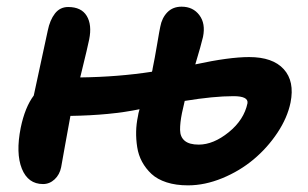

<svg xmlns="http://www.w3.org/2000/svg" viewBox="-20 -540 923 575"><path d="M108.9 11.2Q64 11.2 45.4 -34.9Q26.9 -81.1 42 -157.2Q54.7 -218.8 81.1 -253.9Q88.9 -291 103.5 -357.9Q118.2 -424.8 123 -448.2Q129.4 -480 144.5 -499.5Q159.7 -519 184.1 -519Q223.6 -519 239.7 -492.4Q255.9 -465.8 247.1 -421.9Q244.6 -407.7 220.2 -308.1Q334 -309.6 435.1 -325.2Q437 -331.1 437 -334Q443.4 -364.7 450.7 -408.2Q458 -451.7 460 -460Q464.8 -486.3 481.2 -503.2Q497.6 -520 523.9 -520Q558.1 -520 577.1 -494.6Q596.2 -469.2 587.9 -429.2Q582.5 -405.8 564.9 -347.2Q666 -369.1 726.1 -369.1Q796.9 -369.1 829.8 -332.8Q862.8 -296.4 850.1 -232.9Q840.8 -187.5 810.8 -142.3Q780.8 -97.2 739.3 -62.5Q697.8 -27.8 645.5 -6.3Q593.3 15.1 543 15.1Q506.8 15.1 479 6.1Q451.2 -2.9 433.8 -19Q416.5 -35.2 405.5 -55.4Q394.5 -75.7 390.9 -99.4Q387.2 -123 387.7 -146Q388.2 -168.9 393.1 -191.9Q394 -199.7 397.9 -212.9Q311.5 -194.8 190.9 -192.9Q184.6 -159.2 174.8 -104.5Q165 -49.8 163.1 -39.1Q158.7 -17.1 143.6 -2.9Q128.4 11.2 108.9 11.2ZM524.9 -201.2Q519 -171.9 519.3 -150.9Q519.5 -129.9 533.2 -118.4Q546.9 -106.9 575.2 -106.9Q619.1 -106.9 665 -144Q710.9 -181.2 721.2 -231Q724.1 -252 679.2 -252Q620.1 -252 533.2 -237.8Q525.9 -207 524.9 -201.2Z"/></svg>

Font: Shantell Sans Normal
Style: Italic
Weight: 600
Italic angle: -11.31°
Designer: Stephen Nixon, Anya Danilova, Shantell Martin
Foundry: Arrow Type
Version: Version 1.006;[559af2be0]